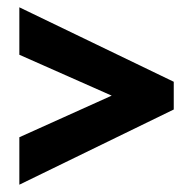

<svg xmlns="http://www.w3.org/2000/svg" viewBox="-20 -622 525 526"><path d="M33 -246 286 -360 33 -472V-602L456 -398V-322L33 -116Z"/></svg>

Font: Noto Sans Lao ExtraCondensed ExtraBold
Style: Regular
Weight: 800
Width: 2
Designer: Monotype Design Team
Foundry: Monotype Imaging Inc.
Version: Version 2.003; ttfautohint (v1.8.4.7-5d5b)